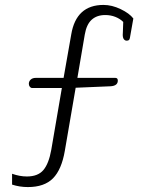

<svg xmlns="http://www.w3.org/2000/svg" viewBox="-20 -611 586 779"><path d="M29 138V94Q60 105 89 105Q134 105 156 79Q178 53 188 -3L231 -254H110Q105 -254 101 -259Q97 -264 97 -271Q97 -281 104.5 -288Q112 -295 125 -295H238L269 -471Q289 -591 400 -591Q434 -591 469.5 -574Q505 -557 521 -536L507 -457Q506 -451 503 -448.5Q500 -446 494 -446Q487 -446 482.5 -452Q478 -458 478 -470Q478 -472 478.5 -480Q479 -488 480 -522Q467 -535 448 -542.5Q429 -550 407 -550Q373 -550 352 -531Q331 -512 324 -471L294 -295H448Q458 -295 458 -284Q458 -263 429 -261L287 -255L243 1Q230 77 195 112.5Q160 148 93 148Q60 148 29 138Z"/></svg>

Font: Maitree Light
Style: Regular
Weight: 300
Designer: CadsonDemak Team
Foundry: CadsonDemak
Version: Version 1.001